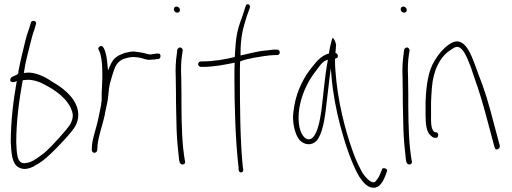

<svg xmlns="http://www.w3.org/2000/svg" viewBox="-20 -740 2425 910"><path d="M30 -367C26 -358 29 -354 35 -352C45 -348 53 -353 60 -356L58 -347C43 -262 31 -164 31 -66C34 -11 37 36 68 53C92 67 118 60 143 47V46C170 33 195 13 218 -9C241 -30 323 -114 338 -144C347 -162 351 -179 351 -196C351 -213 347 -232 337 -251C318 -290 275 -325 235 -348C204 -369 162 -394 118 -396C110 -396 101 -395 93 -394C100 -445 114 -494 125 -539C130 -559 135 -579 142 -597L150 -624C151 -628 152 -631 150 -635C146 -644 130 -643 127 -634L118 -605C111 -586 105 -567 100 -546C89 -499 76 -451 67 -400V-399C67 -399 69 -390 60 -386C52 -382 44 -379 36 -375V-374C32 -373 32 -372 30 -367ZM57 -65C57 -168 71 -267 87 -356L88 -360H91C99 -361 108 -362 117 -362C135 -361 154 -356 171 -349C219 -327 285 -288 313 -233C320 -219 325 -205 325 -192C325 -179 321 -167 314 -153C302 -130 223 -45 205 -29C193 -17 180 -7 168 1C150 14 129 30 101 33C56 40 60 -25 57 -65ZM142 -597Z M415 -30C415 -22 420 -16 426 -16C436 -16 439 -20 441 -29L442 -47C446 -97 466 -145 476 -193C481 -225 491 -257 493 -286C495 -308 497 -332 503 -351L511 -379L521 -410C532 -442 551 -458 577 -464L589 -467C604 -471 622 -470 640 -467C659 -464 675 -454 693 -457H694C703 -457 717 -458 723 -460H731C745 -463 744 -490 728 -486H721C712 -484 703 -484 694 -482H693C688 -482 684 -483 680 -484L664 -488C657 -490 650 -491 643 -492L622 -495C604 -498 587 -492 571 -489L556 -483C550 -480 543 -478 538 -474C519 -463 510 -448 500 -425L492 -406L490 -427C487 -462 483 -491 471 -514H470C463 -532 440 -516 447 -504H448C451 -496 454 -492 457 -479C464 -451 465 -418 465 -384C465 -370 465 -357 464 -346C464 -327 462 -312 462 -297V-279C462 -273 463 -256 459 -252V-250L460 -249V-247C453 -213 447 -178 438 -145C430 -113 418 -80 416 -50ZM476 -188Z M804 -695C804 -687 812 -680 820 -680C828 -680 833 -685 833 -693C833 -701 825 -709 817 -709C809 -709 804 -704 804 -695ZM813 -373C813 -350 814 -326 814 -299C814 -272 814 -246 815 -216L817 -126C818 -86 825 -12 829 19L832 30C837 45 861 42 857 24L855 14C854 7 851 -11 848 -39C840 -121 840 -213 840 -299C840 -325 839 -350 839 -374C837 -412 838 -450 843 -481L846 -500C847 -503 845 -507 843 -510C834 -521 823 -512 820 -504L818 -484C813 -452 811 -413 813 -373ZM839 -371Z M939 -449H932C925 -449 919 -442 919 -436C919 -429 926 -423 932 -423H940C995 -423 1049 -434 1092 -443V-437C1091 -420 1091 -402 1091 -383C1091 -235 1096 -69 1111 56V66C1114 83 1135 80 1133 63L1131 53C1118 -74 1117 -236 1117 -383C1117 -404 1117 -426 1118 -446V-449C1138 -457 1160 -462 1182 -466C1211 -471 1255 -479 1284 -479H1293C1301 -479 1306 -484 1306 -491C1306 -500 1301 -505 1293 -505H1284C1278 -505 1265 -504 1244 -501H1243C1196 -497 1154 -484 1120 -477V-483C1120 -562 1130 -601 1149 -661L1164 -703C1169 -719 1150 -727 1145 -713L1131 -670C1110 -612 1099 -581 1095 -504V-503C1094 -494 1094 -485 1093 -474V-470C1051 -459 993 -449 939 -449Z M1369 -175C1371 -135 1383 -95 1401 -75C1423 -53 1456 -48 1481 -73C1504 -101 1516 -156 1523 -211C1530 -266 1536 -325 1543 -380L1548 -416L1551 -379C1558 -297 1573 -219 1593 -143C1615 -60 1648 39 1682 96C1700 125 1718 141 1734 147C1774 160 1793 126 1806 94L1814 72C1820 58 1794 53 1791 61V62L1782 84C1777 97 1770 108 1763 116C1757 125 1749 126 1742 122C1729 118 1715 103 1699 81C1685 56 1669 24 1654 -17C1615 -124 1580 -263 1570 -402C1568 -421 1568 -438 1568 -453V-462C1574 -464 1581 -465 1581 -471V-472C1582 -481 1579 -486 1570 -489C1571 -506 1572 -518 1573 -530C1566 -555 1558 -561 1556 -560C1555 -559 1554 -556 1552 -549C1549 -539 1541 -505 1539 -487L1538 -486C1536 -485 1535 -485 1533 -485C1502 -473 1485 -455 1459 -422C1422 -378 1387 -310 1375 -239C1371 -215 1368 -193 1369 -175ZM1400 -235C1412 -301 1444 -363 1479 -406C1496 -428 1507 -450 1534 -457L1532 -445C1519 -375 1513 -291 1503 -215C1498 -179 1482 -72 1439 -80C1433 -81 1425 -86 1419 -93C1393 -124 1391 -184 1400 -235ZM1806 94Z M1879 -695C1879 -687 1887 -680 1895 -680C1903 -680 1908 -685 1908 -693C1908 -701 1900 -709 1892 -709C1884 -709 1879 -704 1879 -695ZM1888 -373C1888 -350 1889 -326 1889 -299C1889 -272 1889 -246 1890 -216L1892 -126C1893 -86 1900 -12 1904 19L1907 30C1912 45 1936 42 1932 24L1930 14C1929 7 1926 -11 1923 -39C1915 -121 1915 -213 1915 -299C1915 -325 1914 -350 1914 -374C1912 -412 1913 -450 1918 -481L1921 -500C1922 -503 1920 -507 1918 -510C1909 -521 1898 -512 1895 -504L1893 -484C1888 -452 1886 -413 1888 -373ZM1914 -371Z M1997 -195C1997 -155 2001 -115 2019 -100C2028 -91 2034 -87 2040 -87H2047C2053 -87 2057 -93 2057 -100C2057 -107 2053 -113 2047 -113H2041L2040 -114C2021 -126 2023 -164 2023 -195V-258C2024 -279 2025 -301 2027 -324C2033 -408 2067 -473 2117 -504C2134 -516 2149 -526 2167 -508C2177 -499 2185 -484 2194 -465C2204 -443 2214 -417 2223 -387C2254 -301 2269 -249 2298 -139L2324 -42C2328 -22 2351 -34 2349 -49L2323 -146C2294 -258 2279 -308 2245 -395C2226 -447 2208 -503 2180 -529C2154 -552 2133 -546 2106 -528C2080 -509 2057 -482 2039 -451C2010 -404 2000 -336 1997 -258ZM2117 -504Z"/></svg>

Font: Stray Cat
Style: LtCn
Weight: 300
Version: Version 1.0